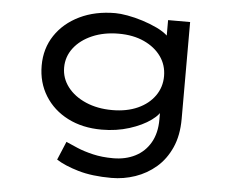

<svg xmlns="http://www.w3.org/2000/svg" viewBox="-53 -600 1107 894"><g transform="rotate(5 500.5 -153.0)"><path d="M499 230Q408 230 343.5 211Q279 192 240 167L276 81Q298 91 330 104.5Q362 118 404.5 128Q447 138 499 138Q557 138 602 115Q647 92 672.5 47.5Q698 3 698 -60V-121L709 -114Q703 -86 663 -57Q623 -28 563 -9Q503 10 434 10Q344 10 275.5 -25Q207 -60 168.5 -122Q130 -184 130 -263Q130 -343 171 -404.5Q212 -466 284.5 -501Q357 -536 451 -536Q474 -536 508 -530Q542 -524 578.5 -512.5Q615 -501 647.5 -485.5Q680 -470 700 -451Q720 -432 720 -410L698 -402V-525H801V-72Q801 5 775.5 62Q750 119 707 156Q664 193 610 211.5Q556 230 499 230ZM475 -85Q543 -85 594 -108Q645 -131 673.5 -171.5Q702 -212 702 -263Q702 -315 673.5 -355Q645 -395 594 -418.5Q543 -442 475 -442Q406 -442 351.5 -418.5Q297 -395 266 -354.5Q235 -314 235 -263Q235 -213 266 -172.5Q297 -132 351.5 -108.5Q406 -85 475 -85Z"/></g></svg>

Font: Lexend Zetta
Style: Regular
Weight: 400
Designer: Bonnie Shaver-Troup, Thomas Jockin
Foundry: Lexend
Version: Version 1.007